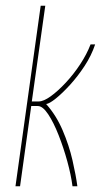

<svg xmlns="http://www.w3.org/2000/svg" viewBox="-20 -650 352 670"><path d="M34 0 122 -630H138L91 -296H115Q132 -296 157 -314Q182 -332 209.5 -361.5Q237 -391 260 -426Q283 -461 296 -495H312Q299 -456 275 -419.5Q251 -383 224 -353.5Q197 -324 174.5 -306Q152 -288 141 -287Q176 -248 198.5 -195.5Q221 -143 233 -90.5Q245 -38 250 0H233Q228 -39 215 -86.5Q202 -134 184.5 -178.5Q167 -223 148 -251.5Q129 -280 112 -280H89L50 0Z"/></svg>

Font: Alumni Sans Pinstripe
Style: Italic
Weight: 400
Italic angle: -8°
Designer: Robert E. Leuschke
Foundry: Robert E. Leuschke
Version: Version 1.010; ttfautohint (v1.8.4.7-5d5b)